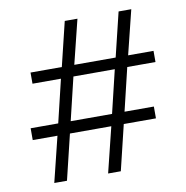

<svg xmlns="http://www.w3.org/2000/svg" viewBox="-80 -787 839 864"><g transform="rotate(-10 340.0 -355.0)"><path d="M642 -457H513L466 -261H600V-207H453L403 0H345L396 -207H207L157 0H99L150 -207H37V-261H163L210 -457H80V-508H223L272 -710H330L280 -508H469L518 -710H576L526 -508H642ZM409 -261 456 -457H267L220 -261Z"/></g></svg>

Font: IngvarSans
Style: Regular
Weight: 400
Version: Version 1.000